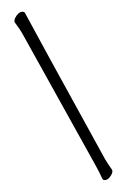

<svg xmlns="http://www.w3.org/2000/svg" viewBox="-58 -832 616 945"><g transform="rotate(-5 250.0 -359.5)"><path d="M423 71Q412 71 409 62Q398 31 383 -3L83 -675Q69 -707 46 -743V-747Q46 -754 52 -764Q58 -774 68 -782Q78 -790 87 -790Q100 -790 103 -779Q135 -702 431 -32Q444 -5 459 20Q462 24 462 29Q462 41 449 56Q436 71 423 71Z"/></g></svg>

Font: LXGW WenKai Mono TC
Style: Regular
Weight: 400
Designer: LXGW / Fontworks Inc.
Foundry: LXGW / Fontworks Inc.
Version: Version 1.330